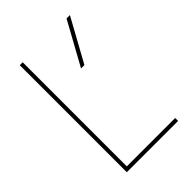

<svg xmlns="http://www.w3.org/2000/svg" viewBox="-213 -828 926 926"><g transform="rotate(-45 250.0 -365.0)"><path d="M95 0V-730H115V-20H445V0ZM316 -510H293L414 -730H437Z"/></g></svg>

Font: M PLUS Code Latin Thin
Style: Regular
Weight: 250
Designer: Coji Morishita
Foundry: UNDERFOREST DESIGN
Version: Version 1.002; ttfautohint (v1.8.3)